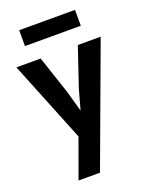

<svg xmlns="http://www.w3.org/2000/svg" viewBox="-166 -763 803 1034"><g transform="rotate(-20 235.5 -246.0)"><path d="M100 189 181 -34 -6 -498H133L207 -276L239 -161L271 -276L346 -498H477L223 189ZM76.5 -590V-681H396.5V-590Z"/></g></svg>

Font: Alatsi
Style: Regular
Weight: 400
Designer: Spyros Zevelakis, Eben Sorkin
Foundry: www.sorkintype.com
Version: Version 1.008; ttfautohint (v1.8.4.7-5d5b)